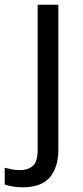

<svg xmlns="http://www.w3.org/2000/svg" viewBox="-75 -556 353 816"><path d="M22 240Q-3 240 -22 236.5Q-41 233 -55 228V157Q-40 161 -24 164Q-8 167 11 167Q43 167 64 149.5Q85 132 85 83V-536H173V80Q173 155 137 197.5Q101 240 22 240Z"/></svg>

Font: Noto Sans Siddham
Style: Regular
Weight: 400
Designer: Monotype Design Team
Foundry: Monotype Imaging Inc.
Version: Version 2.004; ttfautohint (v1.8.4.7-5d5b)